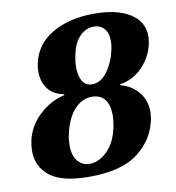

<svg xmlns="http://www.w3.org/2000/svg" viewBox="-81 -782 792 865"><g transform="rotate(-10 315.0 -350.0)"><path d="M24 -148Q24 -168 29 -195Q43 -260 94 -308.5Q145 -357 211 -372V-376Q162 -385 138 -417.5Q114 -450 114 -495Q114 -517 118 -533Q135 -617 213 -663.5Q291 -710 407 -710Q510 -710 570 -672.5Q630 -635 630 -567Q630 -557 626 -533Q614 -477 572.5 -432Q531 -387 467 -376V-372Q518 -359 549 -321Q580 -283 580 -230Q580 -219 576 -195Q558 -106 482.5 -48Q407 10 260 10Q134 10 79 -33.5Q24 -77 24 -148ZM456 -539Q460 -558 460 -576Q460 -614 441.5 -633.5Q423 -653 395 -653Q359 -653 330.5 -624.5Q302 -596 291 -539Q285 -511 285 -486Q285 -446 299.5 -422Q314 -398 343 -398Q383 -398 413 -438.5Q443 -479 456 -539ZM404 -192Q410 -222 410 -247Q410 -293 390 -318Q370 -343 332 -343Q285 -343 250 -303.5Q215 -264 200 -192Q195 -170 195 -144Q195 -96 216.5 -71.5Q238 -47 270 -47Q313 -47 351.5 -85Q390 -123 404 -192Z"/></g></svg>

Font: Trirong ExtraBold
Style: Italic
Weight: 800
Italic angle: -12°
Designer: Katatrad Team
Foundry: CadsonDemak
Version: Version 1.001